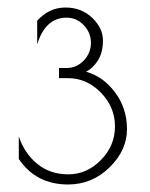

<svg xmlns="http://www.w3.org/2000/svg" viewBox="-20 -478 398 511"><path d="M209 -287Q254 -275 286 -232.5Q318 -190 318 -134Q318 -78 271.5 -32.5Q225 13 161 13Q76 13 30 -55V-115Q45 -70 79 -42Q113 -14 162 -14Q211 -14 248.5 -52Q286 -90 286 -141.5Q286 -193 248.5 -231.5Q211 -270 161 -270H137V-297H157Q184 -297 203 -317Q222 -337 222 -364Q222 -391 203 -411Q184 -431 157 -431Q101 -431 79 -360V-423Q111 -458 154 -458Q197 -458 225.5 -430.5Q254 -403 254 -370.5Q254 -338 240.5 -317Q227 -296 209 -287Z"/></svg>

Font: Poiret One
Style: Regular
Weight: 400
Designer: Denis Masharov
Foundry: Denis Masharov
Version: Version 1.001